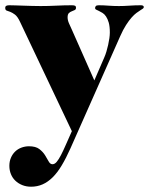

<svg xmlns="http://www.w3.org/2000/svg" viewBox="-32 -476 564 726"><path d="M43.9 -393.1Q34.7 -413.1 24.7 -420.7Q14.6 -428.2 6.6 -431.2Q-1.5 -434.1 -6.8 -436Q-12.2 -438 -12.2 -445.8Q-12.2 -452.1 -8.1 -454.1Q-3.9 -456.1 2.9 -456.1Q12.2 -456.1 26.4 -455.6Q40.5 -455.1 56.6 -454.6Q72.8 -454.1 89.8 -453.6Q106.9 -453.1 121.6 -453.1Q150.9 -453.1 180.7 -454.6Q210.4 -456.1 239.7 -456.1Q248.5 -456.1 252 -454.1Q255.4 -452.1 255.4 -446.8Q255.4 -440.4 250.5 -438Q245.6 -435.5 239.5 -433.3Q233.4 -431.2 228.5 -426.5Q223.6 -421.9 223.6 -410.2Q223.6 -399.4 229.2 -387Q234.9 -374.5 239.7 -363.8L324.7 -171.9L362.3 -258.8Q366.7 -268.6 370.4 -281Q374 -293.5 377 -306.4Q379.9 -319.3 381.6 -331.5Q383.3 -343.8 383.3 -353Q383.3 -376 379.2 -390.4Q375 -404.8 368.9 -413.8Q362.8 -422.9 355.5 -427.2Q348.1 -431.6 342 -434.6Q335.9 -437.5 331.8 -439.5Q327.6 -441.4 327.6 -445.8Q327.6 -449.7 330.3 -452.9Q333 -456.1 341.3 -456.1Q358.9 -456.1 377.9 -454.6Q397 -453.1 417.5 -453.1Q437 -453.1 457.5 -454.6Q478 -456.1 500.5 -456.1Q511.7 -456.1 511.7 -449.2Q511.7 -445.8 508.3 -443.4Q504.9 -440.9 498.5 -437Q492.2 -433.1 483.9 -427Q475.6 -420.9 465.6 -409.7Q455.6 -398.4 444.6 -381.3Q433.6 -364.3 422.4 -338.9L234.4 85Q217.8 122.1 201.4 149.4Q185.1 176.8 167 194.6Q148.9 212.4 128.9 221.2Q108.9 230 85.4 230Q67.4 230 52.2 223.9Q37.1 217.8 26.1 207.3Q15.1 196.8 9.3 182.4Q3.4 168 3.4 150.9Q3.4 134.3 9.3 120.6Q15.1 106.9 25.1 97.2Q35.2 87.4 48.8 82.3Q62.5 77.1 77.6 77.1Q103 77.1 116.7 87.6Q130.4 98.1 138.4 111.1Q146.5 124 152.1 134.5Q157.7 145 166.5 145Q174.8 145 182.4 136Q189.9 127 198.5 110.6Q207 94.2 217 71.3Q227.1 48.3 239.7 20Z"/></svg>

Font: XB Zar
Style: Bold
Weight: 700
Designer: Behnam
Foundry: Irmug
Version: Version 8.005 2009